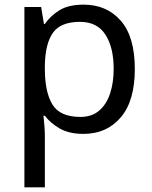

<svg xmlns="http://www.w3.org/2000/svg" viewBox="-20 -566 655 826"><path d="M340 -546Q439 -546 499.5 -477Q560 -408 560 -269Q560 -132 499.5 -61Q439 10 339 10Q277 10 236.5 -13.5Q196 -37 173 -68H167Q169 -51 171 -25Q173 1 173 20V240H85V-536H157L169 -463H173Q197 -498 236 -522Q275 -546 340 -546ZM324 -472Q242 -472 208.5 -426Q175 -380 173 -286V-269Q173 -170 205.5 -116.5Q238 -63 326 -63Q375 -63 406.5 -90Q438 -117 453.5 -163.5Q469 -210 469 -270Q469 -362 433.5 -417Q398 -472 324 -472Z"/></svg>

Font: Noto IKEA Simplified Chinese
Style: Regular
Weight: 400
Designer: Monotype Design Team
Foundry: Monotype Imaging Inc.
Version: Version 1.100